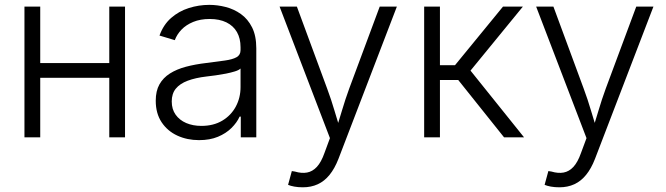

<svg xmlns="http://www.w3.org/2000/svg" viewBox="-20 -570 2764 797"><path d="M450.2 -308.1V-247.1H130.4V-308.1ZM147 -542.5V0H81.5V-542.5ZM499 -542.5V0H433.6V-542.5Z M806.2 11.7Q756.8 11.7 716.1 -7.1Q675.3 -25.9 650.9 -62.5Q626.5 -99.1 626.5 -151.9Q626.5 -192.4 641.8 -219.7Q657.2 -247.1 685.3 -264.9Q713.4 -282.7 752 -293Q790.5 -303.2 836.9 -308.6Q882.3 -314.5 913.8 -318.8Q945.3 -323.2 961.9 -332.5Q978.5 -341.8 978.5 -361.8V-374Q978.5 -410.6 963.6 -436.8Q948.7 -462.9 919.9 -477.1Q891.1 -491.2 850.6 -491.2Q811.5 -491.2 782 -479Q752.4 -466.8 733.4 -447Q714.4 -427.2 705.6 -403.3L642.1 -422.4Q658.2 -467.3 690.2 -495.4Q722.2 -523.4 763.7 -536.6Q805.2 -549.8 849.1 -549.8Q882.3 -549.8 916.7 -541Q951.2 -532.2 980 -511.7Q1008.8 -491.2 1026.4 -456.3Q1043.9 -421.4 1043.9 -369.1V0H979.5V-85.9H974.6Q963.4 -61 940.7 -38.6Q918 -16.1 884.5 -2.2Q851.1 11.7 806.2 11.7ZM815.9 -47.4Q866.2 -47.4 902.6 -69.1Q939 -90.8 958.7 -127.4Q978.5 -164.1 978.5 -208.5V-285.6Q971.7 -278.8 955.3 -273.7Q939 -268.6 918 -264.4Q897 -260.3 875.5 -257.3Q854 -254.4 836.9 -252.4Q791.5 -247.1 759 -234.9Q726.6 -222.7 709.7 -201.9Q692.9 -181.2 692.9 -148.9Q692.9 -116.7 709 -94Q725.1 -71.3 752.9 -59.3Q780.8 -47.4 815.9 -47.4Z M1175.8 197.3 1191.4 140.1 1204.1 142.1Q1231.9 150.4 1254.6 146.2Q1277.3 142.1 1295.4 122.6Q1313.5 103 1326.7 65.4L1349.6 3.4L1140.6 -542.5H1212.4L1337.9 -202.6Q1355 -156.7 1368.2 -111.6Q1381.3 -66.4 1395 -22.9H1372.6Q1386.2 -66.4 1399.7 -111.8Q1413.1 -157.2 1429.7 -202.6L1556.2 -542.5H1627.4L1384.8 89.8Q1369.1 129.9 1347.9 156Q1326.7 182.1 1299.1 194.8Q1271.5 207.5 1237.3 207.5Q1217.8 207.5 1201.9 204.6Q1186 201.7 1175.8 197.3Z M1740.7 0V-542.5H1806.2V-299.3H1868.7L2067.9 -542.5H2150.4L1933.1 -276.9L2155.3 0H2072.3L1882.3 -237.8H1806.2V0Z M2240.7 197.3 2256.3 140.1 2269 142.1Q2296.9 150.4 2319.6 146.2Q2342.3 142.1 2360.4 122.6Q2378.4 103 2391.6 65.4L2414.6 3.4L2205.6 -542.5H2277.3L2402.8 -202.6Q2419.9 -156.7 2433.1 -111.6Q2446.3 -66.4 2460 -22.9H2437.5Q2451.2 -66.4 2464.6 -111.8Q2478 -157.2 2494.6 -202.6L2621.1 -542.5H2692.4L2449.7 89.8Q2434.1 129.9 2412.8 156Q2391.6 182.1 2364 194.8Q2336.4 207.5 2302.2 207.5Q2282.7 207.5 2266.8 204.6Q2251 201.7 2240.7 197.3Z"/></svg>

Font: Inter 16pt Light
Style: Regular
Weight: 300
Version: Version 4.001;git-66647c0bb